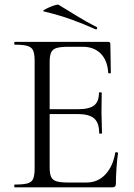

<svg xmlns="http://www.w3.org/2000/svg" viewBox="-20 -805 577 825"><path d="M462.2 0H43.4Q41.2 0 41.2 -6Q41.2 -12 43.4 -12Q80 -12 98.2 -17Q116.4 -22 122.6 -37Q128.8 -52 128.8 -81V-544Q128.8 -573 122.6 -587.5Q116.4 -602 98.2 -607.5Q80 -613 43.4 -613Q41.2 -613 41.2 -619Q41.2 -625 43.4 -625H445Q454.2 -625 454.2 -616L456.2 -492.6Q456.2 -489.8 450.8 -489.6Q445.4 -489.4 445 -492.4Q441.8 -545.8 412.6 -574.9Q383.4 -604 335.8 -604H274.6Q241 -604 223.6 -598.9Q206.2 -593.8 199.8 -579.8Q193.4 -565.8 193.4 -539V-85Q193.4 -58.8 199.6 -45Q205.8 -31.2 222.6 -26Q239.4 -20.8 272.2 -20.8H352.4Q400 -20.8 432.6 -55.2Q465.2 -89.6 475.2 -148.6Q475.4 -151.6 481.3 -150.9Q487.2 -150.2 487.2 -147.4Q483.2 -120.8 480.6 -83.7Q478 -46.6 478 -15Q478 0 462.2 0ZM406.2 -232.6Q406.2 -276.8 384.8 -295.9Q363.4 -315 313 -315H162.8V-335.8H315.6Q364.2 -335.8 384.7 -352.3Q405.2 -368.8 405.2 -406.2Q405.2 -408.4 411.1 -408.4Q417 -408.4 417 -406.2Q417 -376.4 416.5 -359.9Q416 -343.4 416 -325Q416 -302.4 417.1 -280.4Q418.2 -258.4 418.2 -232.6Q418.2 -230.6 412.2 -230.6Q406.2 -230.6 406.2 -232.6ZM390.8 -679Q339.8 -702 287.3 -721Q234.8 -740 168 -756Q162 -757.2 169.7 -762.2Q177.4 -767.2 190.9 -773.2Q204.4 -779.2 216.7 -782.9Q229 -786.6 232.2 -784.2Q271 -761 309.8 -736.8Q348.6 -712.6 394.8 -689Q398.8 -688 396.9 -682.5Q395 -677 390.8 -679Z"/></svg>

Font: Cormorant Light
Style: Regular
Weight: 300
Designer: Christian Thalmann (Catharsis Fonts)
Foundry: Catharsis Fonts
Version: Version 4.000